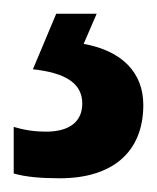

<svg xmlns="http://www.w3.org/2000/svg" viewBox="-27 -20 229 280"><path d="M182 133C182 86 151 54 95 44L114 0H55L21 81C66 86 93 100 93 131C93 156 76 172 40 172C25 172 9 170 -7 165V233C10 238 33 240 60 240C138 240 182 201 182 133Z"/></svg>

Font: Noto Sans Devanagari ExtraCondensed SemiBold
Style: Regular
Weight: 600
Width: 2
Designer: Jelle Bosma - Monotype Design Team
Foundry: Monotype Imaging Inc.
Version: Version 2.004